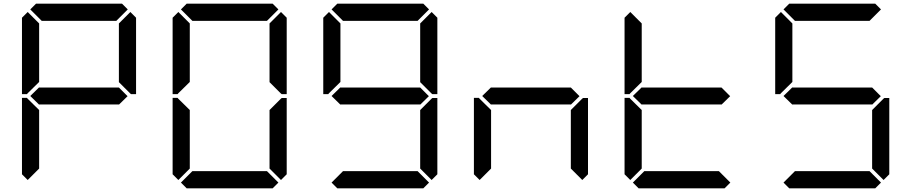

<svg xmlns="http://www.w3.org/2000/svg" viewBox="-20 -1020 4936 1040"><path d="M686 -955 717 -924V-510H690L685 -514L624 -575V-893ZM130 -45 99 -76V-490H126L130 -485L192 -424V-107ZM671 -499 624 -453V-454H192V-453L144 -500L192 -547V-546H624ZM130 -515 126 -510H99V-924L130 -955L192 -893V-576ZM144 -969 175 -1000H641L672 -969L610 -907H206Z M1502 -955 1533 -924V-510H1506L1501 -514L1440 -575V-893ZM946 -515 942 -510H915V-924L946 -955L1008 -893V-576ZM960 -969 991 -1000H1457L1488 -969L1426 -907H1022ZM946 -45 915 -76V-490H942L946 -485L1008 -424V-107ZM1501 -485 1506 -489H1533V-76L1502 -45L1440 -107V-424ZM1488 -31 1457 0H991L960 -31L1022 -93H1426Z M2304 -31 2273 0H1807L1776 -31L1838 -93H2242ZM2303 -499 2256 -453V-454H1824V-453L1776 -500L1824 -547V-546H2256ZM1762 -515 1758 -510H1731V-924L1762 -955L1824 -893V-576ZM1776 -969 1807 -1000H2273L2304 -969L2242 -907H1838ZM2318 -955 2349 -924V-510H2322L2317 -514L2256 -575V-893ZM2317 -485 2322 -489H2349V-76L2318 -45L2256 -107V-424Z M3133 -485 3138 -489H3165V-76L3134 -45L3072 -107V-424ZM2578 -45 2547 -76V-490H2574L2578 -485L2640 -424V-107ZM3119 -499 3072 -453V-454H2640V-453L2592 -500L2640 -547V-546H3072Z M3935 -499 3888 -453V-454H3456V-453L3408 -500L3456 -547V-546H3888ZM3936 -31 3905 0H3439L3408 -31L3470 -93H3874ZM3394 -45 3363 -76V-490H3390L3394 -485L3456 -424V-107ZM3394 -515 3390 -510H3363V-924L3394 -955L3456 -893V-576Z M4765 -485 4770 -489H4797V-76L4766 -45L4704 -107V-424ZM4752 -31 4721 0H4255L4224 -31L4286 -93H4690ZM4751 -499 4704 -453V-454H4272V-453L4224 -500L4272 -547V-546H4704ZM4210 -515 4206 -510H4179V-924L4210 -955L4272 -893V-576ZM4224 -969 4255 -1000H4721L4752 -969L4690 -907H4286Z"/></svg>

Font: seg115
Style: Regular
Weight: 400
Designer: Keshikan(Twitter:@keshinomi_88pro)
Version: seg115 Version 0.46